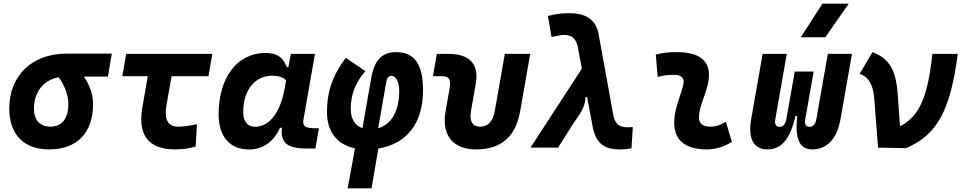

<svg xmlns="http://www.w3.org/2000/svg" viewBox="-20 -815 5313 1060"><path d="M251.5 9.8C405.3 9.8 493.7 -81.5 493.7 -240.2C493.7 -291 477.1 -343.3 442.9 -392.1H575.7L597.2 -519H348.1C157.2 -519 31.2 -398.4 31.2 -215.8C31.2 -72.3 111.3 9.8 251.5 9.8ZM303.7 -388.7C340.8 -337.4 357.4 -285.2 357.4 -240.2C357.4 -161.1 321.8 -115.7 258.8 -115.7C200.7 -115.7 167.5 -151.9 167.5 -213.9C167.5 -307.6 220.2 -373 303.7 -388.7Z M945.8 9.8C986.3 9.8 1025.4 4.4 1060.1 -5.9L1067.4 -129.4C1027.3 -120.6 991.7 -115.7 962.9 -115.7C907.2 -115.7 885.3 -155.8 898.9 -232.9L927.2 -394.5H1130.9L1152.3 -517.6H676.8L655.3 -394.5H795.9L765.6 -219.7C739.3 -68.8 800.8 9.8 945.8 9.8Z M1572.3 -444.3H1563.5C1545.4 -490.7 1519 -522.5 1444.8 -522.5C1290 -522.5 1187 -387.2 1187 -184.1C1187 -60.5 1248.5 10.3 1356 10.3C1431.2 10.3 1491.7 -32.7 1525.4 -109.4H1536.6C1527.3 -25.9 1565.4 4.9 1676.8 4.9H1721.2L1740.7 -106.9H1722.2C1661.1 -106.9 1649.4 -120.6 1655.3 -154.8L1718.8 -517.6H1585.4ZM1482.4 -397C1522.5 -397 1543.9 -386.7 1559.6 -371.6L1551.3 -325.7C1527.3 -191.9 1466.3 -115.2 1387.7 -115.2C1346.7 -115.2 1322.8 -144.5 1322.8 -196.3C1322.8 -316.9 1386.7 -397 1482.4 -397Z M2031.2 224.6 2068.8 4.9C2225.1 -20 2315.4 -134.8 2315.4 -315.4C2315.4 -460.9 2268.6 -527.3 2166 -527.3C2089.4 -527.3 2046.9 -482.9 2029.8 -386.2L1981 -107.4C1939.5 -121.6 1916.5 -158.7 1916.5 -213.4C1916.5 -293 1941.9 -358.4 1997.1 -422.4L1889.2 -495.6C1817.9 -403.3 1785.2 -309.6 1785.2 -197.3C1785.2 -88.4 1839.8 -16.6 1939.9 3.9L1899.4 224.6ZM2067.9 -106.9 2112.3 -361.8C2116.7 -386.2 2125 -396 2141.1 -396C2168.5 -396 2184.1 -356 2184.1 -314C2184.1 -201.7 2141.1 -127.9 2067.9 -106.9Z M2608.9 9.8C2746.1 9.8 2826.7 -59.6 2851.6 -200.2L2907.2 -517.6H2767.1L2711.9 -204.1C2701.7 -145.5 2675.8 -115.7 2630.9 -115.7C2588.4 -115.7 2570.3 -145.5 2580.6 -204.1L2606.4 -351.6C2626 -460.4 2573.7 -517.6 2455.1 -517.6H2391.6L2370.1 -394.5H2419.4C2459.5 -394.5 2470.7 -376.5 2461.9 -326.2L2439.9 -200.2C2417 -68.4 2480 9.8 2608.9 9.8Z M3403.8 9.8C3425.3 9.8 3443.4 8.3 3466.3 3.9L3473.6 -113.3C3458 -112.8 3449.2 -112.3 3442.9 -112.3C3400.4 -112.3 3378.9 -129.4 3367.2 -172.9L3282.7 -637.7C3263.7 -709.5 3212.9 -742.2 3121.1 -742.2C3079.1 -742.2 3042.5 -737.3 3004.9 -726.6L3024.9 -610.8C3062 -618.7 3084 -622.1 3094.7 -622.1C3134.8 -622.1 3158.2 -603 3168.9 -561.5L3192.4 -436L2908.7 0H3061L3137.7 -121.1C3144 -131.8 3151.9 -142.6 3159.2 -153.3C3186 -192.4 3213.9 -233.4 3211.4 -277.3L3221.2 -280.3L3254.9 -100.1C3275.9 -22 3316.4 9.8 3403.8 9.8Z M3987.3 -142.6C3953.6 -123 3933.1 -115.7 3900.9 -115.7C3857.9 -115.7 3836.4 -134.8 3838.9 -172.4C3843.3 -234.9 3871.6 -281.2 3886.7 -345.2C3916 -465.3 3858.9 -527.3 3715.8 -527.3C3677.2 -527.3 3638.7 -524.4 3600.6 -513.7L3610.8 -390.6C3640.6 -398.4 3670.4 -401.9 3700.2 -401.9C3743.7 -401.9 3761.7 -382.3 3752 -345.2C3737.8 -288.1 3707 -222.7 3702.6 -153.3C3695.8 -46.4 3756.8 9.8 3881.8 9.8C3939 9.8 3981 -8.3 4021 -31.2Z M4465.3 9.8C4545.9 9.8 4601.6 -50.3 4620.1 -156.2L4683.6 -517.6H4550.3L4486.8 -156.2C4481.9 -129.9 4469.2 -114.7 4449.7 -114.7C4429.2 -114.7 4420.4 -127 4426.3 -159.7L4432.1 -193.4L4472.2 -419.9H4367.7L4324.2 -174.3L4321.8 -159.7C4315.9 -127 4303.2 -114.7 4283.2 -114.7C4263.7 -114.7 4255.4 -129.9 4260.3 -156.2L4323.7 -517.6H4190.4L4127 -156.2C4108.4 -50.3 4139.6 9.8 4218.3 9.8C4292.5 9.8 4342.3 -45.4 4371.6 -174.3H4381.8C4366.7 -45.4 4395 9.8 4465.3 9.8ZM4401.4 -609.4H4536.6L4665.5 -794.9H4520.5Z M4827.6 0 4981.9 2.9C5153.8 -69.8 5227.1 -204.6 5267.6 -517.6H5127.4C5103 -285.6 5057.6 -172.4 4948.7 -117.7L4936 -296.9C4925.8 -443.4 4877.9 -496.1 4796.9 -527.3L4725.6 -406.7C4768.6 -395 4799.8 -355.5 4806.2 -274.4Z"/></svg>

Font: Cascadia Mono NF
Style: Bold Italic
Weight: 700
Italic angle: -10°
Monospace: yes
Designer: Aaron Bell
Foundry: Saja Typeworks
Version: Version 2404.023